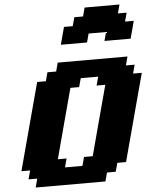

<svg xmlns="http://www.w3.org/2000/svg" viewBox="-74 -1311 1100 1371"><g transform="rotate(-5 475.5 -625.0)"><path d="M125 0H625L641.6 -62.5H704.1L721.2 -125H783.7Q811.5 -229.5 867.4 -437.7Q923.3 -646 951.2 -750H888.7L905.3 -812.5H842.8L859.4 -875H359.4L342.8 -812.5H280.3L263.7 -750H201.2Q173.3 -646 117.4 -437.5Q61.5 -229 33.7 -125H96.2L79.1 -62.5H141.6ZM471.2 -125H346.2L362.8 -187.5H300.3Q322.3 -270.5 366.9 -437.3Q411.6 -604 434.1 -687.5H496.6L513.7 -750H638.7L621.6 -687.5H684.1Q661.6 -604 616.9 -437.3Q572.3 -270.5 550.3 -187.5H487.8ZM705.6 -1000H893.1Q898.9 -1020.5 909.9 -1062.5Q920.9 -1104.5 926.3 -1125H863.8L880.9 -1187.5H818.4L835 -1250H585L568.4 -1187.5H505.9L488.8 -1125H426.3Q420.4 -1104 409.4 -1062.3Q398.4 -1020.5 393.1 -1000H580.6L597.2 -1062.5H722.2Z"/></g></svg>

Font: Faithful 32x
Style: BoldOblique
Weight: 400
Foundry: Faithful Resource Pack
Version: Version 1.0; January 27, 2023